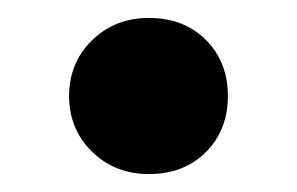

<svg xmlns="http://www.w3.org/2000/svg" viewBox="-20 -384 331 214"><path d="M146 -364Q185 -364 209.5 -339.5Q234 -315 234 -277Q234 -239 209.5 -214.5Q185 -190 146 -190Q108 -190 82.5 -215Q57 -240 57 -277Q57 -314 82.5 -339Q108 -364 146 -364Z"/></svg>

Font: Mona Sans Condensed ExtraBold
Style: Regular
Weight: 800
Width: 3
Designer: Deni Anggara
Foundry: GitHub
Version: Version 1.001;gftools[0.9.33]